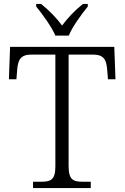

<svg xmlns="http://www.w3.org/2000/svg" viewBox="-20 -951 630 971"><path d="M260 -771H328C346 -816 393 -880 424 -918V-931H399C356 -896 324 -862 294 -822C264 -862 231 -896 188 -931H163V-918C194 -880 241 -816 260 -771ZM147 0H439V-32H398C350 -32 327 -42 327 -111V-675H449C506 -675 518 -648 522 -599L526 -550H564L558 -714H31L25 -550H63L67 -599C71 -648 84 -675 139 -675H260V-109C260 -41 236 -32 189 -32H147Z"/></svg>

Font: Noto Serif Georgian Light
Style: Regular
Weight: 300
Designer: Monotype Design Team, Akaki Razmadze
Foundry: Google LLC
Version: Version 2.003